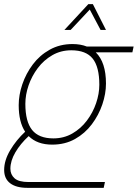

<svg xmlns="http://www.w3.org/2000/svg" viewBox="-37 -754 663 924"><path d="M95 150Q41 150 12 128Q-17 106 -17 64Q-17 18 12 -31Q41 -80 84 -120Q53 -167 53 -248Q53 -297 70.5 -348.5Q88 -400 121 -444Q154 -488 202.5 -515Q251 -542 312 -542Q351 -542 381 -530H606L600 -502H424Q473 -454 473 -352Q473 -303 455.5 -251.5Q438 -200 405 -156Q372 -112 324 -85Q276 -58 214 -58Q142 -58 101 -99Q61 -62 37 -21Q13 20 13 58Q13 86 33 104Q53 122 101 122H468L462 150ZM220 -88Q270 -88 311 -111.5Q352 -135 381 -173.5Q410 -212 425.5 -257.5Q441 -303 441 -346Q441 -432 409 -472Q377 -512 306 -512Q256 -512 215 -488.5Q174 -465 145 -426.5Q116 -388 100.5 -343Q85 -298 85 -254Q85 -169 117.5 -128.5Q150 -88 220 -88ZM273 -610 388 -734H410L473 -610H447L395 -708L303 -610Z"/></svg>

Font: Geist Mono Thin
Style: Italic
Weight: 100
Italic angle: -12°
Monospace: yes
Designer: Basement.studio, Andrés Briganti, Mateo Zaragoza
Foundry: Basement.studio, Vercel, Andrés Briganti, Guido Ferreyra, Mateo Zaragoza
Version: Version 1.500; ttfautohint (v1.8.4.7-5d5b)